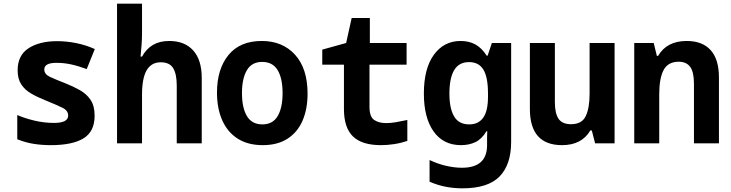

<svg xmlns="http://www.w3.org/2000/svg" viewBox="-20 -780 3981 1045"><path d="M257 10Q208 10 163.5 3Q119 -4 74 -22V-154Q112 -137 165.5 -124Q219 -111 274 -111Q351 -111 351 -151Q351 -178 321 -193Q291 -208 227 -234Q184 -251 149.5 -271Q115 -291 95.5 -321Q76 -351 76 -397Q76 -479 135.5 -517.5Q195 -556 291 -556Q342 -556 394.5 -545.5Q447 -535 496 -513L452 -404Q406 -421 367 -429.5Q328 -438 287 -438Q221 -438 221 -402Q221 -376 252 -361.5Q283 -347 335 -327Q378 -310 414.5 -289.5Q451 -269 473 -236.5Q495 -204 495 -150Q495 -64 434.5 -27Q374 10 257 10Z M617 0V-760H753V-599Q753 -568 750.5 -535Q748 -502 745 -472H753Q776 -514 812.5 -535.5Q849 -557 901 -557Q985 -557 1031.5 -505.5Q1078 -454 1078 -356V0H942V-315Q942 -377 922.5 -409Q903 -441 855 -441Q804 -441 778.5 -398Q753 -355 753 -264V0Z M1410 10Q1329 10 1273.5 -25.5Q1218 -61 1189.5 -125.5Q1161 -190 1161 -276Q1161 -404 1223.5 -480.5Q1286 -557 1405 -557Q1518 -557 1586 -482Q1654 -407 1654 -270Q1654 -187 1627 -124Q1600 -61 1545.5 -25.5Q1491 10 1410 10ZM1408 -103Q1465 -103 1491.5 -148.5Q1518 -194 1518 -273Q1518 -354 1491 -398.5Q1464 -443 1407 -443Q1350 -443 1323.5 -397.5Q1297 -352 1297 -274Q1297 -193 1324 -148Q1351 -103 1408 -103Z M2053 10Q1950 10 1901 -37.5Q1852 -85 1852 -186V-428H1734V-510L1864 -546L1894 -682H1993V-546H2193V-428H1991V-199Q1991 -145 2016 -127.5Q2041 -110 2082 -110Q2106 -110 2132.5 -114.5Q2159 -119 2197 -127V-13Q2161 -1 2124.5 4.5Q2088 10 2053 10Z M2497 245Q2450 245 2406 236.5Q2362 228 2318 209V91Q2365 113 2410 123Q2455 133 2494 133Q2631 133 2631 10V-4Q2631 -20 2631 -34.5Q2631 -49 2632 -66H2628Q2602 -23 2567.5 -6.5Q2533 10 2489 10Q2393 10 2340 -64.5Q2287 -139 2287 -271Q2287 -407 2341.5 -482Q2396 -557 2487 -557Q2533 -557 2567.5 -538Q2602 -519 2629 -477H2634L2657 -546H2762V-8Q2762 116 2699 180.5Q2636 245 2497 245ZM2534 -103Q2584 -103 2610 -139.5Q2636 -176 2636 -253V-271Q2636 -360 2611 -401Q2586 -442 2533 -442Q2478 -442 2452 -398.5Q2426 -355 2426 -270Q2426 -190 2451.5 -146.5Q2477 -103 2534 -103Z M3039 10Q2864 10 2864 -187V-546H3000V-224Q3000 -163 3020 -133.5Q3040 -104 3088 -104Q3147 -104 3168 -148Q3189 -192 3189 -270V-546H3325V0H3219L3201 -70H3193Q3146 10 3039 10Z M3432 0V-546H3538L3555 -476H3562Q3609 -557 3718 -557Q3803 -557 3848 -507Q3893 -457 3893 -358V0H3757V-324Q3757 -388 3736.5 -416Q3716 -444 3674 -444Q3616 -444 3592 -399Q3568 -354 3568 -267V0Z"/></svg>

Font: Noto Sans Mono SemiCondensed
Style: Bold
Weight: 700
Width: 4
Designer: Monotype Design Team
Foundry: Monotype Imaging Inc.
Version: Version 2.014